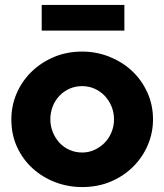

<svg xmlns="http://www.w3.org/2000/svg" viewBox="-20 -748 666 778"><path d="M26 0ZM26 -264Q26 -319 47 -368.5Q68 -418 106.5 -456Q145 -494 197.5 -516.5Q250 -539 313 -539Q371 -539 423.5 -518Q476 -497 515 -460.5Q554 -424 577 -373.5Q600 -323 600 -264Q600 -210 579 -160.5Q558 -111 520 -73Q482 -35 429.5 -12.5Q377 10 313 10Q256 10 204.5 -9.5Q153 -29 113 -65Q73 -101 49.5 -151.5Q26 -202 26 -264ZM313 -130Q340 -130 363.5 -141Q387 -152 404.5 -170Q422 -188 432 -212.5Q442 -237 442 -264Q442 -292 432 -316.5Q422 -341 404.5 -359.5Q387 -378 363.5 -388.5Q340 -399 313 -399Q285 -399 261.5 -388.5Q238 -378 220.5 -359.5Q203 -341 193.5 -316.5Q184 -292 184 -264Q184 -237 194 -212.5Q204 -188 221 -169.5Q238 -151 262 -140.5Q286 -130 313 -130ZM484 -728V-624H149V-728Z"/></svg>

Font: Rosa Sans Black
Style: Regular
Weight: 900
Designer: Pentagram / MCKL
Foundry: Pentagram / MCKL
Version: Version 1.005;September 16, 2019;FontCreator 11.5.0.2425 64-